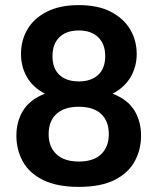

<svg xmlns="http://www.w3.org/2000/svg" viewBox="-20 -718 616 750"><path d="M288 12Q202 12 148 -15Q94 -42 69 -87.5Q44 -133 44 -188Q44 -244 70.5 -286.5Q97 -329 155 -352Q108 -377 85 -417.5Q62 -458 62 -507Q62 -560 87 -603Q112 -646 162.5 -672Q213 -698 288 -698Q363 -698 413 -672Q463 -646 488.5 -603Q514 -560 514 -507Q514 -458 490.5 -417.5Q467 -377 420 -352Q479 -329 505 -286.5Q531 -244 531 -188Q531 -133 506 -87.5Q481 -42 427.5 -15Q374 12 288 12ZM288 -87Q345 -87 375 -115.5Q405 -144 405 -194Q405 -245 375 -273Q345 -301 288 -301Q231 -301 200.5 -273Q170 -245 170 -194Q170 -144 200.5 -115.5Q231 -87 288 -87ZM288 -400Q336 -400 363.5 -425.5Q391 -451 391 -499Q391 -546 363.5 -572.5Q336 -599 288 -599Q239 -599 212 -572.5Q185 -546 185 -499Q185 -451 212 -425.5Q239 -400 288 -400Z"/></svg>

Font: Archivo SemiBold SemiBold
Style: Regular
Weight: 600
Version: Version 2.001